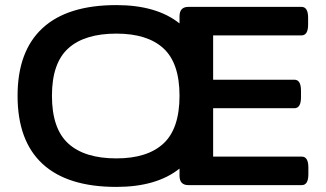

<svg xmlns="http://www.w3.org/2000/svg" viewBox="-20 -727 1280 754"><path d="M437 7Q245 7 147 -83.5Q49 -174 49 -351Q49 -526 147 -616.5Q245 -707 437 -707Q595 -707 685 -635V-663Q685 -700 720 -700H1164Q1190 -700 1190 -657V-631Q1190 -588 1164 -588H817V-414H1136Q1162 -414 1162 -371V-345Q1162 -302 1136 -302H817V-112H1165Q1191 -112 1191 -69V-43Q1191 0 1165 0H720Q685 0 685 -37V-65Q595 7 437 7ZM437 -105Q559 -105 622 -163.5Q685 -222 685 -351Q685 -479 622 -537Q559 -595 437 -595Q312 -595 248 -537Q184 -479 184 -351Q184 -222 248 -163.5Q312 -105 437 -105Z"/></svg>

Font: Asap Expanded SemiBold
Style: Regular
Weight: 600
Width: 7
Designer: Pablo Cosgaya
Foundry: Omnibus-Type
Version: Version 3.001; ttfautohint (v1.8.4.7-5d5b)